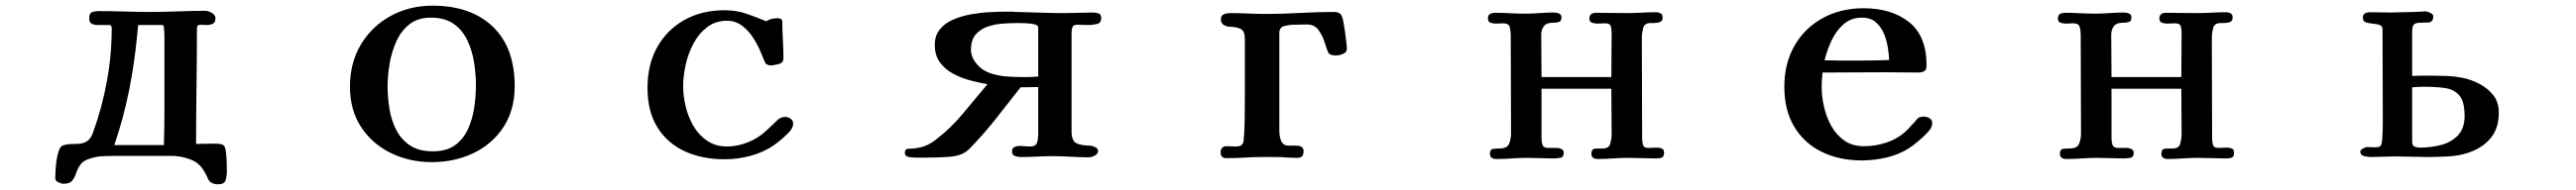

<svg xmlns="http://www.w3.org/2000/svg" viewBox="-20 -552 9040 668"><path d="M557 -427Q557 -430 556.5 -439Q556 -448 555 -456Q554 -464 550 -464H465Q464 -455 463 -445.5Q462 -436 461 -426Q452 -329 432.5 -232Q413 -135 381 -42H555Q556 -72 556.5 -101.5Q557 -131 557 -161ZM776 49Q776 68 771.5 82Q767 96 744 96Q734 96 725 92Q716 88 711 79Q707 71 703.5 63Q700 55 695 48Q678 19 645.5 7.5Q613 -4 581 -4H387Q365 -4 342 -3Q319 -2 297 5Q272 12 262 27Q252 42 247 57Q242 72 233.5 83Q225 94 203 94Q196 94 185 89Q174 84 174 75Q174 51 176.5 26Q179 1 186 -21Q189 -31 194 -36Q199 -41 209 -43Q218 -45 227.5 -45.5Q237 -46 247 -46Q270 -46 284 -54.5Q298 -63 306 -85Q338 -173 355 -266Q372 -359 372 -452Q372 -464 364 -464Q356 -464 347 -464H323Q311 -464 302 -468.5Q293 -473 293 -487Q293 -505 302.5 -509Q312 -513 327 -513Q372 -513 417 -511.5Q462 -510 507 -510Q556 -510 604 -512Q652 -514 701 -514Q711 -514 723.5 -506.5Q736 -499 736 -488Q736 -474 727.5 -469Q719 -464 706 -464Q701 -464 695 -464.5Q689 -465 683 -465Q671 -465 671 -453Q671 -352 669.5 -249.5Q668 -147 668 -46Q683 -46 698.5 -46.5Q714 -47 729 -47Q737 -47 747 -46.5Q757 -46 763 -42Q770 -39 772.5 -19.5Q775 0 775.5 20.5Q776 41 776 49Z M1650 -252Q1650 -291 1643.5 -332.5Q1637 -374 1620 -410Q1603 -446 1572 -468Q1541 -490 1492 -490Q1446 -490 1416.5 -466.5Q1387 -443 1370.5 -406Q1354 -369 1347 -327.5Q1340 -286 1340 -250Q1340 -210 1346.5 -169.5Q1353 -129 1370.5 -95Q1388 -61 1419 -40.5Q1450 -20 1499 -20Q1547 -20 1576.5 -41.5Q1606 -63 1622 -98Q1638 -133 1644 -173.5Q1650 -214 1650 -252ZM1786 -249Q1786 -165 1746.5 -105Q1707 -45 1641 -13.5Q1575 18 1495 18Q1417 18 1351.5 -14Q1286 -46 1247 -105.5Q1208 -165 1208 -247Q1208 -331 1246 -395Q1284 -459 1350 -495.5Q1416 -532 1498 -532Q1632 -532 1709 -458.5Q1786 -385 1786 -249Z M2763 -118Q2763 -106 2755 -95Q2745 -82 2727 -66.5Q2709 -51 2695 -41Q2658 -16 2613 -4Q2568 8 2523 8Q2444 8 2383 -20Q2322 -48 2287 -104Q2252 -160 2252 -243Q2252 -325 2286 -386Q2320 -447 2381 -481.5Q2442 -516 2523 -516Q2563 -516 2598.5 -504Q2634 -492 2669 -477Q2679 -484 2689.5 -486Q2700 -488 2711 -488Q2716 -488 2720.5 -485Q2725 -482 2725 -477Q2725 -444 2727 -411.5Q2729 -379 2729 -347Q2729 -331 2711.5 -326.5Q2694 -322 2683 -322Q2679 -322 2673 -324.5Q2667 -327 2664 -333Q2660 -343 2657 -350Q2654 -357 2650 -367Q2640 -392 2623.5 -418Q2607 -444 2584 -461.5Q2561 -479 2531 -479Q2490 -479 2460.5 -456Q2431 -433 2412.5 -397.5Q2394 -362 2385.5 -322.5Q2377 -283 2377 -249Q2377 -215 2386 -177.5Q2395 -140 2413.5 -108.5Q2432 -77 2461.5 -57Q2491 -37 2531 -37Q2568 -37 2605 -52Q2642 -67 2668 -92Q2676 -99 2688 -110.5Q2700 -122 2706 -128Q2718 -141 2736 -141Q2744 -141 2753.5 -135Q2763 -129 2763 -118Z M3623 -456Q3623 -464 3607.5 -467Q3592 -470 3575 -470.5Q3558 -471 3552 -471Q3527 -471 3498.5 -469Q3470 -467 3444.5 -458Q3419 -449 3403 -430Q3387 -411 3387 -377Q3387 -363 3393 -349.5Q3399 -336 3409 -325Q3428 -303 3458 -293.5Q3488 -284 3520.5 -282.5Q3553 -281 3580 -281Q3591 -281 3602 -281.5Q3613 -282 3623 -283ZM3844 -488Q3844 -471 3828.5 -467.5Q3813 -464 3800 -464Q3790 -464 3780.5 -464.5Q3771 -465 3761 -465Q3746 -465 3743 -456.5Q3740 -448 3740 -436V-90Q3740 -56 3758 -48Q3776 -40 3805 -40Q3811 -40 3822 -35Q3833 -30 3833 -22Q3833 -11 3821.5 -5Q3810 1 3800 1Q3769 1 3738 -1Q3707 -3 3675 -3Q3647 -3 3619 -1.5Q3591 0 3562 0Q3552 0 3541.5 -3.5Q3531 -7 3531 -20Q3531 -31 3539 -35Q3547 -39 3556 -39Q3566 -39 3575 -38Q3584 -37 3594 -37Q3615 -37 3619 -51Q3623 -65 3623 -81V-246L3561 -245Q3519 -191 3476 -136.5Q3433 -82 3385 -32Q3366 -12 3342 -6Q3329 -2 3309 -0.5Q3289 1 3268.5 1.5Q3248 2 3234 2H3188Q3179 2 3167 -0.5Q3155 -3 3155 -15Q3155 -27 3165 -29Q3194 -29 3217.5 -36Q3241 -43 3264 -61Q3317 -102 3359.5 -153.5Q3402 -205 3445 -256Q3416 -261 3384 -269.5Q3352 -278 3323.5 -293.5Q3295 -309 3277.5 -333.5Q3260 -358 3260 -394Q3260 -427 3278 -449Q3296 -471 3325.5 -483.5Q3355 -496 3389 -502Q3423 -508 3455 -509.5Q3487 -511 3511 -511Q3520 -511 3528.5 -511Q3537 -511 3546 -510Q3589 -509 3631 -507.5Q3673 -506 3716 -506Q3741 -506 3765 -507Q3789 -508 3814 -508Q3825 -508 3834.5 -505Q3844 -502 3844 -488Z M4706 -381Q4706 -368 4692.5 -362.5Q4679 -357 4668 -357Q4661 -357 4654 -358.5Q4647 -360 4642 -365Q4639 -370 4634 -384.5Q4629 -399 4627 -406Q4620 -428 4606 -447Q4592 -466 4566 -466Q4554 -466 4542.5 -465.5Q4531 -465 4519 -465Q4504 -465 4486.5 -460.5Q4469 -456 4469 -436V-95Q4469 -73 4474.5 -58.5Q4480 -44 4493 -41Q4498 -40 4509.5 -40Q4521 -40 4526 -40Q4554 -40 4554 -22Q4554 -7 4548.5 -2Q4543 3 4530 3Q4526 3 4515 2.5Q4504 2 4500 2Q4477 0 4453.5 0Q4430 0 4411 0Q4375 0 4347 2Q4319 4 4283 4Q4263 4 4263 -16Q4263 -28 4269 -33Q4275 -38 4283 -38Q4291 -38 4300 -37.5Q4309 -37 4317 -37Q4326 -37 4332 -39.5Q4338 -42 4342 -50Q4344 -55 4345.5 -80Q4347 -105 4347.5 -140Q4348 -175 4348 -211.5Q4348 -248 4348 -276.5Q4348 -305 4348 -317Q4348 -338 4348 -356.5Q4348 -375 4348 -396Q4348 -405 4348 -414.5Q4348 -424 4346 -433Q4343 -448 4327 -453Q4311 -458 4294 -458Q4282 -459 4273 -465Q4264 -471 4264 -484Q4264 -498 4274.5 -502Q4285 -506 4297 -506Q4327 -506 4359 -504.5Q4391 -503 4421 -503Q4481 -503 4541.5 -506.5Q4602 -510 4662 -510Q4681 -510 4688 -496Q4691 -490 4694 -474.5Q4697 -459 4699.5 -440Q4702 -421 4704 -404.5Q4706 -388 4706 -381Z M5819 -15Q5819 -2 5812 1.5Q5805 5 5793 5Q5768 5 5743 4Q5718 3 5692 3Q5666 3 5639 5Q5612 7 5586 7Q5577 7 5570.5 3Q5564 -1 5564 -11Q5564 -29 5578 -29.5Q5592 -30 5604 -30Q5626 -30 5630.5 -47.5Q5635 -65 5635 -81Q5635 -121 5634.5 -160.5Q5634 -200 5634 -240H5389V-66Q5389 -53 5392.5 -42.5Q5396 -32 5412 -32Q5419 -32 5428 -32Q5437 -32 5444 -32Q5451 -32 5459 -28Q5467 -24 5467 -15Q5467 1 5454 3Q5441 5 5429 5Q5407 5 5385 4Q5363 3 5340 3Q5312 3 5285 5Q5258 7 5230 7Q5221 7 5214.5 3Q5208 -1 5208 -11Q5208 -27 5219 -28.5Q5230 -30 5242 -30Q5268 -30 5275 -46Q5282 -62 5282 -84Q5282 -170 5281.5 -256Q5281 -342 5281 -428Q5281 -444 5277.5 -457Q5274 -470 5254 -470Q5248 -470 5241.5 -469.5Q5235 -469 5229 -469Q5220 -469 5210.5 -472Q5201 -475 5201 -487Q5201 -499 5208.5 -503Q5216 -507 5227 -507Q5253 -507 5279 -505.5Q5305 -504 5331 -504Q5356 -504 5382.5 -506Q5409 -508 5434 -508Q5442 -508 5450.5 -504.5Q5459 -501 5459 -491Q5459 -477 5449.5 -474.5Q5440 -472 5428 -472Q5406 -472 5397 -459.5Q5388 -447 5388 -430Q5388 -395 5388.5 -355.5Q5389 -316 5389 -281H5634Q5634 -319 5634.5 -358Q5635 -397 5635 -435Q5635 -449 5632 -459.5Q5629 -470 5612 -470Q5605 -470 5598.5 -469.5Q5592 -469 5585 -469Q5576 -469 5566.5 -472Q5557 -475 5557 -487Q5557 -507 5581 -507Q5607 -507 5635.5 -506.5Q5664 -506 5689 -506Q5714 -506 5740.5 -507.5Q5767 -509 5792 -509Q5800 -509 5807 -505Q5814 -501 5814 -491Q5814 -480 5807.5 -476Q5801 -472 5793 -472Q5789 -471 5783 -471Q5777 -471 5772 -471Q5750 -471 5745.5 -453Q5741 -435 5741 -418Q5741 -330 5741.5 -242Q5742 -154 5742 -66Q5742 -53 5745 -42.5Q5748 -32 5764 -32Q5771 -32 5779 -32.5Q5787 -33 5794 -33Q5803 -33 5811 -30Q5819 -27 5819 -15Z M6609 -341Q6608 -363 6603.5 -389Q6599 -415 6588.5 -438Q6578 -461 6560 -475.5Q6542 -490 6514 -490Q6475 -490 6448.5 -466.5Q6422 -443 6406 -408Q6390 -373 6382 -340Q6412 -339 6442 -339Q6472 -339 6502 -339Q6529 -339 6555.5 -339.5Q6582 -340 6609 -341ZM6760 -119Q6760 -110 6754 -99Q6747 -89 6733 -75.5Q6719 -62 6703.5 -49.5Q6688 -37 6677 -30Q6642 -8 6598.5 2Q6555 12 6513 12Q6433 12 6371.5 -18.5Q6310 -49 6275.5 -107Q6241 -165 6241 -247Q6241 -329 6276.5 -391Q6312 -453 6375 -488Q6438 -523 6519 -523Q6617 -523 6678.5 -474.5Q6740 -426 6740 -322Q6740 -306 6731.5 -301.5Q6723 -297 6709 -297Q6681 -297 6652.5 -297.5Q6624 -298 6595 -298Q6540 -298 6485 -297.5Q6430 -297 6375 -297Q6372 -270 6372 -245Q6372 -212 6380.5 -175.5Q6389 -139 6406.5 -108Q6424 -77 6452 -57.5Q6480 -38 6520 -38Q6567 -38 6610.5 -55Q6654 -72 6685 -109Q6689 -113 6695 -119.5Q6701 -126 6704 -130Q6710 -138 6716.5 -140Q6723 -142 6731 -142Q6742 -142 6751 -136Q6760 -130 6760 -119Z M7819 -15Q7819 -2 7812 1.5Q7805 5 7793 5Q7768 5 7743 4Q7718 3 7692 3Q7666 3 7639 5Q7612 7 7586 7Q7577 7 7570.5 3Q7564 -1 7564 -11Q7564 -29 7578 -29.5Q7592 -30 7604 -30Q7626 -30 7630.5 -47.5Q7635 -65 7635 -81Q7635 -121 7634.5 -160.5Q7634 -200 7634 -240H7389V-66Q7389 -53 7392.5 -42.5Q7396 -32 7412 -32Q7419 -32 7428 -32Q7437 -32 7444 -32Q7451 -32 7459 -28Q7467 -24 7467 -15Q7467 1 7454 3Q7441 5 7429 5Q7407 5 7385 4Q7363 3 7340 3Q7312 3 7285 5Q7258 7 7230 7Q7221 7 7214.5 3Q7208 -1 7208 -11Q7208 -27 7219 -28.5Q7230 -30 7242 -30Q7268 -30 7275 -46Q7282 -62 7282 -84Q7282 -170 7281.5 -256Q7281 -342 7281 -428Q7281 -444 7277.5 -457Q7274 -470 7254 -470Q7248 -470 7241.5 -469.5Q7235 -469 7229 -469Q7220 -469 7210.5 -472Q7201 -475 7201 -487Q7201 -499 7208.5 -503Q7216 -507 7227 -507Q7253 -507 7279 -505.5Q7305 -504 7331 -504Q7356 -504 7382.5 -506Q7409 -508 7434 -508Q7442 -508 7450.5 -504.5Q7459 -501 7459 -491Q7459 -477 7449.5 -474.5Q7440 -472 7428 -472Q7406 -472 7397 -459.5Q7388 -447 7388 -430Q7388 -395 7388.5 -355.5Q7389 -316 7389 -281H7634Q7634 -319 7634.5 -358Q7635 -397 7635 -435Q7635 -449 7632 -459.5Q7629 -470 7612 -470Q7605 -470 7598.5 -469.5Q7592 -469 7585 -469Q7576 -469 7566.5 -472Q7557 -475 7557 -487Q7557 -507 7581 -507Q7607 -507 7635.5 -506.5Q7664 -506 7689 -506Q7714 -506 7740.5 -507.5Q7767 -509 7792 -509Q7800 -509 7807 -505Q7814 -501 7814 -491Q7814 -480 7807.5 -476Q7801 -472 7793 -472Q7789 -471 7783 -471Q7777 -471 7772 -471Q7750 -471 7745.5 -453Q7741 -435 7741 -418Q7741 -330 7741.5 -242Q7742 -154 7742 -66Q7742 -53 7745 -42.5Q7748 -32 7764 -32Q7771 -32 7779 -32.5Q7787 -33 7794 -33Q7803 -33 7811 -30Q7819 -27 7819 -15Z M8628 -144Q8628 -195 8609.5 -216.5Q8591 -238 8559 -242.5Q8527 -247 8486 -247Q8476 -247 8465.5 -246.5Q8455 -246 8444 -245V-53Q8444 -40 8452.5 -36.5Q8461 -33 8471 -33Q8508 -33 8544 -42Q8580 -51 8604 -75.5Q8628 -100 8628 -144ZM8748 -156Q8748 -101 8719.5 -66.5Q8691 -32 8641 -15Q8608 -4 8569.5 -2Q8531 0 8496 0Q8468 0 8439.5 -1Q8411 -2 8382 -2Q8362 -2 8341 -1Q8320 0 8300 0Q8290 0 8276 -3Q8262 -6 8262 -19Q8262 -25 8271.5 -30Q8281 -35 8285 -35Q8293 -35 8300 -34.5Q8307 -34 8314 -34Q8331 -34 8334.5 -41Q8338 -48 8339 -63Q8340 -77 8340.5 -91.5Q8341 -106 8341 -120Q8341 -201 8340.5 -284.5Q8340 -368 8340 -449Q8340 -461 8329.5 -464.5Q8319 -468 8305.5 -469Q8292 -470 8281.5 -473.5Q8271 -477 8271 -490Q8271 -501 8278.5 -505Q8286 -509 8296 -509Q8315 -509 8333.5 -508.5Q8352 -508 8371 -508Q8392 -508 8412.5 -509Q8433 -510 8454 -510Q8463 -510 8472.5 -511Q8482 -512 8491 -512Q8497 -512 8507.5 -507Q8518 -502 8518 -495Q8518 -474 8501.5 -473Q8485 -472 8471 -472Q8455 -472 8449.5 -465Q8444 -458 8444 -442V-285Q8461 -286 8478 -286Q8495 -286 8511 -286Q8538 -286 8565 -285Q8592 -284 8618 -279Q8650 -273 8679.5 -257.5Q8709 -242 8728.5 -217.5Q8748 -193 8748 -156Z"/></svg>

Font: Kaisei Tokumin ExtraBold
Style: Regular
Weight: 800
Designer: Font-Kai, 金井和夫
Foundry: KAZUO KANAI
Version: Version 5.003